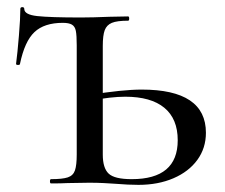

<svg xmlns="http://www.w3.org/2000/svg" viewBox="-20 -514 631 538"><path d="M156 -450Q104 -450 76.5 -424Q49 -398 36 -335Q36 -332 30.5 -332Q25 -332 25 -335Q29 -365 33 -414Q37 -463 37 -489Q37 -494 42.5 -494Q48 -494 48 -489Q48 -473 84 -469Q120 -465 207 -465Q239 -465 287 -467L339 -468Q342 -468 342 -462Q342 -456 339 -456Q308 -456 293.5 -450Q279 -444 273.5 -429.5Q268 -415 268 -385V-81Q268 -43 284.5 -27.5Q301 -12 349 -12Q478 -12 478 -121Q478 -181 440.5 -212Q403 -243 331 -243Q291 -243 234 -232L231 -248Q323 -263 377 -263Q557 -263 557 -142Q557 -99 533 -66Q509 -33 466 -14.5Q423 4 368 4Q340 4 304 1Q290 0 271 -1Q252 -2 230 -2L169 -1Q152 0 123 0Q120 0 120 -6Q120 -12 123 -12Q155 -12 170 -17Q185 -22 190 -36.5Q195 -51 195 -81V-387Q195 -415 192.5 -427.5Q190 -440 181.5 -445Q173 -450 156 -450Z"/></svg>

Font: Cormorant Unicase Medium
Style: Regular
Weight: 500
Designer: Christian Thalmann (Catharsis Fonts)
Foundry: Catharsis Fonts
Version: Version 4.000